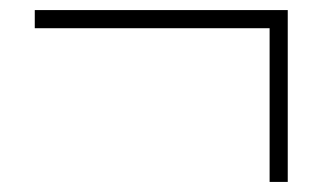

<svg xmlns="http://www.w3.org/2000/svg" viewBox="-20 -579 640 381"><path d="M551 -218H515V-523H49V-559H551Z"/></svg>

Font: Tanohe Sans ExtraLight
Style: Regular
Weight: 250
Designer: Village Type and Design LLC & Cristiano Sobral
Foundry: Cooper Hewitt Smithsonian Design Museum
Version: Version 1.00;May 30, 2020;FontCreator 12.0.0.2522 64-bit; tt